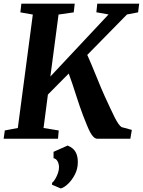

<svg xmlns="http://www.w3.org/2000/svg" viewBox="-24 -763 786 1056"><path d="M-4 0 2.5 -45.5 74 -59 156.5 -683 88 -695 93.5 -743H387L381.5 -695L298 -683L253 -342L573 -683.5L506 -695.5L511 -743H741.5L735.5 -695L674.5 -683.5L456 -461Q466 -439 478.8 -408.5Q491.5 -378 505 -345Q518.5 -312 530.8 -282.2Q543 -252.5 552.5 -232.5Q569.5 -196 583 -166.8Q596.5 -137.5 607.2 -116.5Q618 -95.5 627.2 -82.2Q636.5 -69 644.5 -64L701 -48.5L693 0H509.5Q499.5 -1 490.2 -10Q481 -19 472.2 -35.2Q463.5 -51.5 454 -74.8Q444.5 -98 433 -127.5Q424 -150.5 414.2 -179.5Q404.5 -208.5 394.2 -240Q384 -271.5 374 -302Q364 -332.5 354 -358.5L239.5 -243L215.5 -59L299 -45.5L295 0ZM262 253 262.5 242.5Q270.5 236.5 279.5 221.8Q288.5 207 294.8 188.8Q301 170.5 300.5 155Q300 138 292.5 124Q285 110 270.5 107V72L348 37.5Q379.5 50.5 392 73.5Q404.5 96.5 404 129.5Q404 165 388.5 195.5Q373 226 351.5 247Q330 268 310.5 273.5Z"/></svg>

Font: Merriweather 24pt
Style: Bold Italic
Weight: 700
Italic angle: -7.8°
Designer: Eben Sorkin
Foundry: Eben Sorkin
Version: Version 2.101